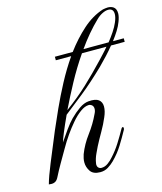

<svg xmlns="http://www.w3.org/2000/svg" viewBox="-110 -806 754 894"><g transform="rotate(-15 267.0 -359.0)"><path d="M263 7Q229 7 215.5 -13Q202 -33 202 -56Q202 -66 204 -75.5Q206 -85 209 -94Q226 -138 256 -178Q286 -218 306 -261Q313 -274 313 -285Q313 -297 306 -303Q299 -309 291 -309Q272 -309 249.5 -292.5Q227 -276 206 -251Q187 -229 167 -200.5Q147 -172 129 -140Q112 -111 94 -79.5Q76 -48 65 -26Q57 -9 48 -4Q39 1 31 1Q27 1 23 0.5Q19 0 16 0Q25 -34 49.5 -93.5Q74 -153 108 -235Q126 -277 150 -330Q174 -383 204.5 -440.5Q235 -498 271 -550H197V-567H283Q324 -622 370.5 -663.5Q417 -705 470 -722Q476 -723 482 -724Q488 -725 494 -725Q509 -725 520 -718Q534 -709 534 -686Q534 -670 525 -647Q518 -628 505.5 -608Q493 -588 477 -567H529V-550H463Q447 -530 427.5 -509Q408 -488 387 -467Q326 -408 270 -363Q214 -318 180 -292Q160 -249 147 -217.5Q134 -186 130 -172Q146 -196 166.5 -224.5Q187 -253 203 -269Q226 -292 249 -308Q272 -324 294 -326Q328 -329 343 -317.5Q358 -306 358 -284Q358 -262 346 -235Q333 -204 315 -173Q297 -142 282 -113Q278 -105 267.5 -82.5Q257 -60 254 -40Q254 -39 253.5 -37Q253 -35 253 -33Q253 -22 259 -16.5Q265 -11 273 -11Q290 -11 305 -22Q320 -33 331 -46Q354 -71 373 -101Q392 -131 411 -165Q414 -169 417 -169Q421 -169 421 -163Q421 -158 419 -155Q401 -122 380.5 -89Q360 -56 331 -27Q318 -14 301 -3.5Q284 7 263 7ZM335 -567H456Q472 -587 486 -608Q500 -629 508 -648Q518 -671 518 -687Q518 -714 493 -714Q480 -714 464 -706Q448 -698 434 -684Q409 -660 383.5 -630Q358 -600 335 -567ZM189 -312Q249 -356 297 -401Q345 -446 394 -498Q402 -507 415 -520.5Q428 -534 441 -550H323Q283 -492 249 -429Q215 -366 189 -312Z"/></g></svg>

Font: MonteCarlo
Style: Regular
Weight: 400
Designer: Robert E. Leuschke
Foundry: Robert E. Leuschke
Version: Version 1.010; ttfautohint (v1.8.3)